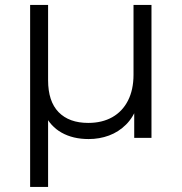

<svg xmlns="http://www.w3.org/2000/svg" viewBox="-20 -545 718 759"><path d="M99.1 194V-525.5H170.1V-227.9Q170.1 -144.3 211.6 -101.7Q253.1 -59.1 328.8 -59.1Q383.6 -59.1 423.8 -81.7Q464 -104.4 485.9 -147.3Q507.8 -190.3 507.8 -249.6V-525.5H578.8V0H510.6V-146.3L523 -127.1Q507.9 -82 478.4 -52.7Q449 -23.4 411 -9.3Q373.1 4.7 330.4 4.7Q268.5 4.7 223.6 -20.6Q178.7 -45.8 156.2 -94.7L170.1 -126.5V194Z"/></svg>

Font: Montserrat Alternates Thin
Style: Regular
Weight: 100
Designer: Julieta Ulanovsky
Foundry: Julieta Ulanovsky
Version: Version 9.000